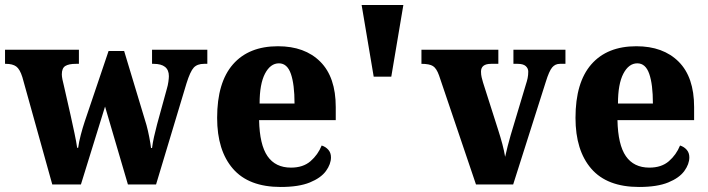

<svg xmlns="http://www.w3.org/2000/svg" viewBox="-24 -734 2818 764"><path d="M65 -427Q55 -459 40.5 -469.5Q26 -480 -1 -480H-4V-536H290V-480H278Q250 -480 236 -471.5Q222 -463 222 -438Q222 -430 224.5 -417.5Q227 -405 230 -394L257 -275Q265 -239 272.5 -203.5Q280 -168 283 -146H287Q290 -169 297.5 -197.5Q305 -226 313 -250L408 -531H470L559 -236Q565 -214 570 -188Q575 -162 577 -145H581Q584 -168 589 -190Q594 -212 601 -239L640 -381Q644 -394 646 -408.5Q648 -423 648 -431Q648 -480 587 -480H581V-536H801V-480H788Q761 -480 747 -465Q733 -450 718 -402L597 0H485L394 -310L298 0H184Z M1093 10Q966 10 903 -62.5Q840 -135 840 -265Q840 -406 903 -478Q966 -550 1082 -550Q1189 -550 1250.5 -488.5Q1312 -427 1312 -308V-256H1007Q1009 -158 1040.5 -112.5Q1072 -67 1134 -67Q1182 -67 1211.5 -92.5Q1241 -118 1256 -155Q1272 -150 1282.5 -138Q1293 -126 1293 -108Q1293 -81 1273 -53.5Q1253 -26 1209 -8Q1165 10 1093 10ZM1148 -322Q1148 -398 1133.5 -440Q1119 -482 1086 -482Q1052 -482 1030.5 -441Q1009 -400 1009 -322Z M1463 -429 1415 -714H1581L1533 -429Z M1723 -434Q1713 -462 1699 -471Q1685 -480 1653 -480V-536H1959V-480H1930Q1890 -480 1890 -449Q1890 -437 1892.5 -426.5Q1895 -416 1898 -406L1958 -218Q1968 -187 1975 -160.5Q1982 -134 1986 -110Q1990 -129 1996 -152Q2002 -175 2008 -196L2068 -396Q2073 -411 2075.5 -423Q2078 -435 2078 -449Q2078 -462 2068 -471Q2058 -480 2036 -480H2019V-536H2226V-480H2204Q2185 -480 2173 -465.5Q2161 -451 2148 -409L2018 0H1870Z M2519 10Q2392 10 2329 -62.5Q2266 -135 2266 -265Q2266 -406 2329 -478Q2392 -550 2508 -550Q2615 -550 2676.5 -488.5Q2738 -427 2738 -308V-256H2433Q2435 -158 2466.5 -112.5Q2498 -67 2560 -67Q2608 -67 2637.5 -92.5Q2667 -118 2682 -155Q2698 -150 2708.5 -138Q2719 -126 2719 -108Q2719 -81 2699 -53.5Q2679 -26 2635 -8Q2591 10 2519 10ZM2574 -322Q2574 -398 2559.5 -440Q2545 -482 2512 -482Q2478 -482 2456.5 -441Q2435 -400 2435 -322Z"/></svg>

Font: Noto Serif Ethiopic SemiCondensed ExtraBold
Style: Regular
Weight: 800
Width: 4
Designer: Monotype Design Team
Foundry: Monotype Imaging Inc.
Version: Version 2.102; ttfautohint (v1.8.4.7-5d5b)